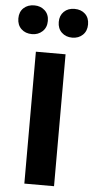

<svg xmlns="http://www.w3.org/2000/svg" viewBox="-105 -982 495 1018"><g transform="rotate(5 142.5 -473.0)"><path d="M223 -702H65V0H223ZM-43 -870Q-43 -835 -21 -814Q1 -793 36 -793Q69 -793 91.5 -814Q114 -835 114 -870Q114 -905 91.5 -925.5Q69 -946 36 -946Q1 -946 -21 -925.5Q-43 -905 -43 -870ZM172 -870Q172 -835 194 -814Q216 -793 250 -793Q284 -793 306 -814Q328 -835 328 -870Q328 -905 306.5 -925.5Q285 -946 250 -946Q215 -946 193.5 -925Q172 -904 172 -870Z"/></g></svg>

Font: Geom
Style: Bold
Weight: 700
Version: Version 1.102